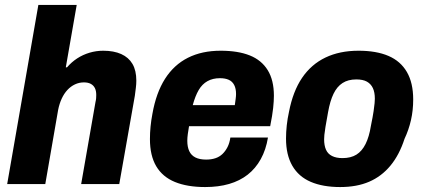

<svg xmlns="http://www.w3.org/2000/svg" viewBox="-20 -744 1715 776"><path d="M9 0 135 -724H290L246 -472H251Q269 -493 292 -508Q315 -523 342 -531Q369 -539 397 -539Q440 -539 470 -525.5Q500 -512 515.5 -485.5Q531 -459 531 -418Q531 -404 529 -388.5Q527 -373 525 -357L462 0H308L366 -332Q368 -340 368.5 -347Q369 -354 369 -360Q369 -377 363.5 -388Q358 -399 347 -405Q336 -411 319 -411Q300 -411 283 -403Q266 -395 252.5 -380.5Q239 -366 229.5 -345.5Q220 -325 215 -300L163 0Z M809 12Q737 12 687 -8.5Q637 -29 611.5 -72Q586 -115 586 -182Q586 -207 588.5 -232.5Q591 -258 596 -284Q611 -369 647 -425.5Q683 -482 739.5 -510.5Q796 -539 872 -539Q942 -539 989.5 -520Q1037 -501 1062 -460.5Q1087 -420 1087 -357Q1087 -336 1084 -307.5Q1081 -279 1072 -234H744Q741 -217 739 -202Q737 -187 737 -175Q737 -150 745 -133Q753 -116 770 -107.5Q787 -99 813 -99Q834 -99 850.5 -104.5Q867 -110 879 -121.5Q891 -133 899.5 -149.5Q908 -166 911 -188H1063Q1055 -139 1034 -101Q1013 -63 981 -38Q949 -13 906 -0.5Q863 12 809 12ZM759 -319H929Q931 -333 932.5 -344.5Q934 -356 934 -364Q934 -386 926.5 -400.5Q919 -415 904.5 -421.5Q890 -428 869 -428Q840 -428 818.5 -416Q797 -404 783 -380Q769 -356 759 -319Z M1355 12Q1285 12 1236 -9Q1187 -30 1161.5 -74Q1136 -118 1136 -184Q1136 -210 1139 -237.5Q1142 -265 1148 -292Q1164 -375 1201 -429.5Q1238 -484 1295.5 -511.5Q1353 -539 1429 -539Q1501 -539 1550 -518Q1599 -497 1624.5 -453Q1650 -409 1650 -342Q1650 -298 1641 -258.5Q1632 -219 1615 -183Q1594 -118 1558 -74.5Q1522 -31 1472 -9.5Q1422 12 1355 12ZM1364 -105Q1398 -105 1420.5 -119Q1443 -133 1457.5 -162Q1472 -191 1479 -235Q1487 -274 1490 -295Q1493 -316 1494 -327Q1495 -338 1495 -345Q1495 -371 1487 -388Q1479 -405 1463 -414Q1447 -423 1420 -423Q1387 -423 1364.5 -408.5Q1342 -394 1328 -365Q1314 -336 1306 -291Q1299 -253 1295.5 -231.5Q1292 -210 1291 -199Q1290 -188 1290 -181Q1290 -156 1297.5 -139Q1305 -122 1322 -113.5Q1339 -105 1364 -105Z"/></svg>

Font: Archivo SemiCondensed ExtraBold
Style: Italic
Weight: 800
Width: 4
Italic angle: -10°
Designer: Hector Gatti
Foundry: Omnibus-Type
Version: Version 2.001